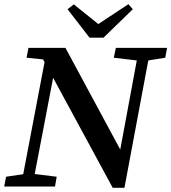

<svg xmlns="http://www.w3.org/2000/svg" viewBox="-20 -892 819 918"><path d="M524 -616 534 -663H779L770 -616L689 -603L575 6H519L234 -520L146 -60L251 -47L243 0H0L9 -47L91 -59L193 -595L186 -608L107 -616L116 -663H293L555 -177L634 -603ZM333 -871 450 -777 594 -872 615 -848 475 -712H408L303 -848Z"/></svg>

Font: Source Serif Pro SemiBold
Style: Italic
Weight: 600
Italic angle: -12°
Designer: Frank Grießhammer
Foundry: Adobe Systems Incorporated
Version: Version 3.001;hotconv 1.0.111;makeotfexe 2.5.65597